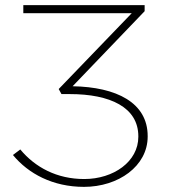

<svg xmlns="http://www.w3.org/2000/svg" viewBox="-20 -720 662 752"><path d="M308.9 11.9C443.6 11.9 558.4 -69.3 558.4 -185.1V-187.1C558.4 -317.8 436.6 -379.2 264.4 -382.2L546.5 -676.2V-700H71.3V-668.3H496L209.9 -371.3L220.8 -351.5H253.5C410.9 -351.5 521.8 -300 521.8 -186.1V-184.2C521.8 -87.1 424.8 -18.8 309.9 -18.8C203 -18.8 117.8 -64.4 59.4 -134.7L30.7 -112.9C91.1 -39.6 187.1 11.9 308.9 11.9Z"/></svg>

Font: Meinily
Style: Regular
Weight: 500
Designer: Paul Hayes
Foundry: Paul Hayes
Version: Version 1.0; ttfautohint (v1.8.4.7-5d5b)